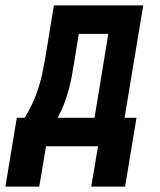

<svg xmlns="http://www.w3.org/2000/svg" viewBox="-72 -540 592 709"><path d="M73 149H-52L-10 -105H19Q35 -130 47.5 -157.5Q60 -185 69 -212.5Q78 -240 84 -268.5Q90 -297 95 -325L127 -520H457L388 -105H432L390 149H265L290 0H98ZM277 -105 328 -415H219L202 -310Q198 -284 193 -258Q188 -232 181 -206Q174 -180 164 -154.5Q154 -129 141 -105Z"/></svg>

Font: Iosevka Term Curly XBd Obl
Style: Regular
Weight: 800
Italic angle: -9°
Designer: Belleve Invis
Foundry: Belleve Invis
Version: Version 32.3.0